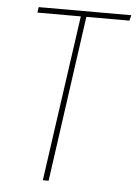

<svg xmlns="http://www.w3.org/2000/svg" viewBox="-51 -721 541 760"><g transform="rotate(5 220.0 -340.5)"><path d="M439.9 -681.2 434.1 -659.2H263.2L170.9 0H147.9L241.2 -659.2H68.8L71.8 -681.2Z"/></g></svg>

Font: Fira Sans Compressed Thin
Style: Italic
Weight: 100
Width: 3
Italic angle: -8°
Designer: Carrois Corporate & Edenspiekermann AG
Foundry: Carrois Corporate GbR & Edenspiekermann AG
Version: Version 4.203;PS 004.203;hotconv 1.0.88;makeotf.lib2.5.64775